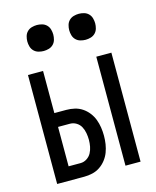

<svg xmlns="http://www.w3.org/2000/svg" viewBox="-111 -809 721 885"><g transform="rotate(-15 250.0 -366.0)"><path d="M377 0V-520H449V0ZM51 0V-520H123V-319H180Q200 -319 219.5 -314.5Q239 -310 255.5 -299Q272 -288 284.5 -272Q297 -256 304 -237.5Q311 -219 314 -199Q317 -179 317 -159Q317 -139 314 -119.5Q311 -100 304 -81.5Q297 -63 284.5 -47Q272 -31 255.5 -20Q239 -9 219.5 -4.5Q200 0 180 0ZM123 -65H180Q196 -65 210 -74Q224 -83 231.5 -97Q239 -111 242 -127Q245 -143 245 -159Q245 -175 242 -191.5Q239 -208 231.5 -222Q224 -236 210 -244.5Q196 -253 180 -253H123ZM350 -608Q338 -608 325.5 -611.5Q313 -615 304 -624Q295 -633 291.5 -645.5Q288 -658 288 -670Q288 -682 291.5 -694.5Q295 -707 304 -716Q313 -725 325.5 -728.5Q338 -732 350 -732Q362 -732 374.5 -728.5Q387 -725 396 -716Q405 -707 408.5 -694.5Q412 -682 412 -670Q412 -658 408.5 -645.5Q405 -633 396 -624Q387 -615 374.5 -611.5Q362 -608 350 -608ZM150 -608Q138 -608 125.5 -611.5Q113 -615 104 -624Q95 -633 91.5 -645.5Q88 -658 88 -670Q88 -682 91.5 -694.5Q95 -707 104 -716Q113 -725 125.5 -728.5Q138 -732 150 -732Q162 -732 174.5 -728.5Q187 -725 196 -716Q205 -707 208.5 -694.5Q212 -682 212 -670Q212 -658 208.5 -645.5Q205 -633 196 -624Q187 -615 174.5 -611.5Q162 -608 150 -608Z"/></g></svg>

Font: Iosevka
Style: Regular
Weight: 400
Monospace: yes
Designer: Belleve Invis
Foundry: Belleve Invis
Version: Version 33.2.3; ttfautohint (v1.8.4)